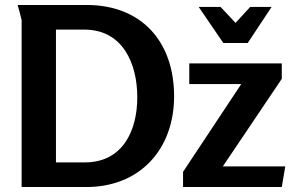

<svg xmlns="http://www.w3.org/2000/svg" viewBox="-20 -752 1184 772"><path d="M680 -365C680 -583 551 -732 328 -732H51C53 -727 67 -672 67 -671V0H327C543 0 680 -152 680 -365ZM927 -660 867 -724H779L878 -579H976L1072 -724H986ZM532 -361C532 -226 473 -99 321 -99H205V-633H319C474 -633 532 -496 532 -361ZM741 -497V-414H950L716 -61V0H1113L1127 -83H876L1113 -435V-497Z"/></svg>

Font: Rosario
Style: Bold
Weight: 700
Designer: Hector Gatti
Foundry: Omnibus Type
Version: Version 1.100